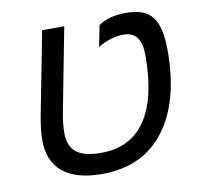

<svg xmlns="http://www.w3.org/2000/svg" viewBox="-72 -684 797 769"><g transform="rotate(-10 326.5 -299.5)"><path d="M283 10Q178 10 124 -34.5Q70 -79 70 -164Q70 -209 83 -274L146 -599H236L170 -257Q162 -214 162 -178Q162 -124 193.5 -99Q225 -74 295 -74Q413 -74 474.5 -163.5Q536 -253 536 -427Q536 -476 518.5 -500.5Q501 -525 462 -525Q438 -525 410.5 -516.5Q383 -508 359 -493L376 -579Q419 -609 487 -609Q526 -609 552.5 -599.5Q579 -590 595.5 -568.5Q612 -547 619.5 -513Q627 -479 627 -431Q627 -223 537 -106Q448 10 283 10Z"/></g></svg>

Font: Libra Sans Modern
Style: Italic
Weight: 400
Italic angle: -12°
Foundry: Stefan Peev, Context Ltd
Version: Version 1.000